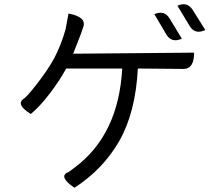

<svg xmlns="http://www.w3.org/2000/svg" viewBox="-20 -832 1040 908"><path d="M710 -765Q758 -786 783 -743L840 -649Q791 -627 766 -670L710 -765ZM819 -805Q866 -826 892 -784L951 -690Q902 -667 877 -709L819 -805ZM304 -768Q390 -752 374 -705L362 -670L326 -578L898 -583Q898 -506 848 -506L632 -508Q621 -300 544 -165Q467 -31 332 56Q256 4 300 -17Q296 -11 335 -41Q541 -196 558 -508H293Q261 -449 214 -388Q168 -328 126 -293Q55 -336 90 -364Q104 -370 153 -433Q202 -496 234 -552Q269 -618 290 -693L304 -768Z"/></svg>

Font: Swei Half Moon CJK TC
Style: DemiLight
Weight: 350
Version: Version 2.125